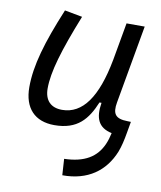

<svg xmlns="http://www.w3.org/2000/svg" viewBox="-85 -595 756 899"><g transform="rotate(10 293.0 -146.0)"><path d="M272.5 234.9C393.1 235.8 473.6 177.2 512.7 79.6C522.9 53.2 529.8 22.9 536.1 -13.7L545.4 -66.9L528.8 -67.4C471.7 -68.4 455.6 -89.4 465.8 -146L531.7 -517.6H445.3L413.1 -336.4V-336.9C379.4 -157.2 315.4 -66.4 217.8 -66.4C164.1 -66.4 134.3 -97.2 134.3 -153.8C134.3 -231.9 166 -338.9 234.9 -511.7L150.9 -527.3C82.5 -362.3 48.8 -248 48.8 -145C48.8 -45.4 101.1 10.3 194.8 10.3C304.7 10.3 350.1 -47.4 384.8 -130.9H394.5C382.3 -56.6 401.4 -13.2 465.8 0.5C461.4 20.5 456.5 37.6 449.2 54.2C420.4 120.6 363.3 155.3 267.6 157.7Z"/></g></svg>

Font: Cascadia Code SemiLight
Style: Italic
Weight: 350
Italic angle: -10°
Monospace: yes
Designer: Aaron Bell
Foundry: Saja Typeworks
Version: Version 2404.023